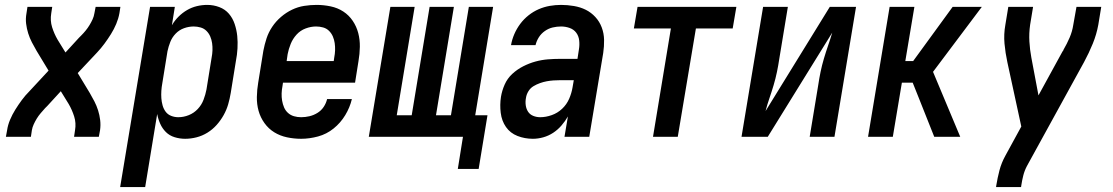

<svg xmlns="http://www.w3.org/2000/svg" viewBox="-20 -558 4540 783"><path d="M4 0 9 -27Q12 -48 21 -69.5Q30 -91 42.5 -111Q55 -131 69 -150Q83 -169 100 -186L178 -270L129 -351Q119 -368 110 -385.5Q101 -403 95 -422Q89 -441 86.5 -461.5Q84 -482 88 -504L92 -530H193L189 -504Q184 -474 192.5 -447Q201 -420 215 -396L247 -344L302 -404Q304 -406 306.5 -408.5Q309 -411 311 -413Q321 -423 329.5 -433.5Q338 -444 345 -455.5Q352 -467 357.5 -479Q363 -491 365 -504L370 -530H471L467 -504Q463 -482 454 -460.5Q445 -439 432.5 -419Q420 -399 406 -380Q392 -361 376 -344L297 -260L346 -179Q356 -162 365 -144.5Q374 -127 380 -108Q386 -89 388.5 -68.5Q391 -48 388 -27L383 0H282L286 -27Q291 -56 282.5 -83Q274 -110 260 -134L228 -186L173 -126Q171 -124 168.5 -121.5Q166 -119 164 -117Q155 -107 146 -96.5Q137 -86 130 -74.5Q123 -63 117.5 -51Q112 -39 110 -27L106 0Z M470 205 592 -530H693L681 -455Q692 -474 708 -490Q724 -506 743 -517Q762 -528 783 -533Q804 -538 825 -538Q851 -538 874.5 -529Q898 -520 913.5 -502Q929 -484 937 -460Q945 -436 947.5 -411.5Q950 -387 948.5 -360.5Q947 -334 942 -309L921 -179Q917 -155 910.5 -132.5Q904 -110 892 -88.5Q880 -67 863.5 -48.5Q847 -30 826 -17Q805 -4 781.5 2Q758 8 735 8Q713 8 692 1.5Q671 -5 656.5 -19.5Q642 -34 633.5 -53Q625 -72 621 -93L572 205ZM707 -80Q729 -80 750 -88.5Q771 -97 786.5 -113.5Q802 -130 810 -151Q818 -172 822 -193L843 -323Q846 -338 846.5 -353Q847 -368 845 -382Q843 -396 837.5 -409Q832 -422 822 -432Q812 -442 798 -446Q784 -450 770 -450Q750 -450 730.5 -443Q711 -436 696.5 -421Q682 -406 674.5 -387Q667 -368 663 -349L642 -219Q639 -203 638 -187.5Q637 -172 638 -157.5Q639 -143 643 -128.5Q647 -114 655.5 -102.5Q664 -91 678 -85.5Q692 -80 707 -80Z M1208 8Q1179 8 1150.5 2Q1122 -4 1098.5 -18.5Q1075 -33 1058.5 -56Q1042 -79 1034.5 -106Q1027 -133 1027.5 -162.5Q1028 -192 1033 -221L1054 -351Q1059 -377 1067 -401.5Q1075 -426 1090 -448.5Q1105 -471 1126 -489Q1147 -507 1171 -518.5Q1195 -530 1220.5 -534Q1246 -538 1271 -538Q1300 -538 1328.5 -532Q1357 -526 1380 -511Q1403 -496 1418.5 -473Q1434 -450 1441 -423Q1448 -396 1447.5 -367Q1447 -338 1442 -309L1428 -221H1134L1132 -207Q1129 -192 1128.5 -177Q1128 -162 1130.5 -147.5Q1133 -133 1138.5 -120Q1144 -107 1154.5 -97.5Q1165 -88 1179 -84Q1193 -80 1208 -80Q1225 -80 1242 -84Q1259 -88 1274.5 -97.5Q1290 -107 1300 -122Q1310 -137 1314 -154H1415Q1407 -120 1388 -88.5Q1369 -57 1340.5 -34Q1312 -11 1277 -1.5Q1242 8 1208 8ZM1149 -309H1341L1343 -323Q1346 -338 1346.5 -353Q1347 -368 1345 -382Q1343 -396 1337.5 -409Q1332 -422 1322 -432Q1312 -442 1298 -446Q1284 -450 1269 -450Q1248 -450 1226.5 -442Q1205 -434 1189.5 -417Q1174 -400 1165.5 -379Q1157 -358 1153 -337Z M1847 131 1868 0H1484L1572 -530H1671L1598 -88H1659L1732 -530H1831L1758 -88H1819L1892 -530H1991L1918 -88H1968L1932 131Z M2153 8Q2120 8 2090.5 -3.5Q2061 -15 2043.5 -40Q2026 -65 2022 -98Q2018 -131 2023 -163Q2027 -188 2038 -213Q2049 -238 2069 -256.5Q2089 -275 2113.5 -287.5Q2138 -300 2163.5 -307Q2189 -314 2214.5 -316Q2240 -318 2265 -318H2335L2341 -357Q2344 -375 2342 -393Q2340 -411 2330 -424.5Q2320 -438 2303 -444Q2286 -450 2268 -450Q2251 -450 2234 -446Q2217 -442 2202 -431.5Q2187 -421 2177.5 -406Q2168 -391 2164 -374H2064Q2068 -397 2077.5 -419Q2087 -441 2101.5 -460.5Q2116 -480 2135.5 -495.5Q2155 -511 2177 -520.5Q2199 -530 2222 -534Q2245 -538 2268 -538Q2294 -538 2320.5 -533.5Q2347 -529 2369 -518Q2391 -507 2408 -488.5Q2425 -470 2434 -446Q2443 -422 2443.5 -395.5Q2444 -369 2440 -342L2383 0H2282L2296 -83Q2285 -64 2270 -46.5Q2255 -29 2236 -16.5Q2217 -4 2195.5 2Q2174 8 2153 8ZM2183 -80Q2206 -80 2230 -88.5Q2254 -97 2272.5 -114.5Q2291 -132 2301 -155Q2311 -178 2315 -202L2320 -231H2265Q2251 -231 2237 -230Q2223 -229 2209.5 -226.5Q2196 -224 2182 -219Q2168 -214 2155.5 -206.5Q2143 -199 2135 -186Q2127 -173 2125 -159Q2122 -144 2124 -129Q2126 -114 2133.5 -102.5Q2141 -91 2154.5 -85.5Q2168 -80 2183 -80Z M2643 0 2716 -442H2565L2580 -530H2983L2968 -442H2818L2744 0Z M3004 0 3092 -530H3193L3158 -318Q3154 -291 3148.5 -264.5Q3143 -238 3135 -211Q3127 -184 3118 -158Q3109 -132 3102 -105L3364 -530H3471L3383 0H3282L3317 -212Q3321 -239 3326.5 -265.5Q3332 -292 3340 -319Q3348 -346 3357 -372Q3366 -398 3374 -425L3111 0Z M3520 0 3608 -530H3709L3672 -309H3704L3865 -530H3984L3785 -265L3896 0H3790L3726 -161L3702 -221H3658L3621 0Z M4042 205 4043 198Q4048 167 4056 136.5Q4064 106 4080 77L4145 -42L4088 -305Q4080 -342 4076.5 -380Q4073 -418 4080 -457L4092 -530H4193L4181 -457Q4176 -422 4178 -388.5Q4180 -355 4186 -323L4215 -169L4313 -348Q4314 -349 4315 -350.5Q4316 -352 4317 -354V-355Q4331 -379 4342 -404.5Q4353 -430 4357 -457L4370 -530H4471L4459 -457Q4452 -418 4436.5 -380Q4421 -342 4401 -305L4168 119Q4158 138 4153 158Q4148 178 4145 198L4144 205Z"/></svg>

Font: Iosevka Curly Semibold Oblique
Style: Regular
Weight: 600
Italic angle: -9°
Monospace: yes
Designer: Belleve Invis
Foundry: Belleve Invis
Version: Version 11.1.0; ttfautohint (v1.8.3)